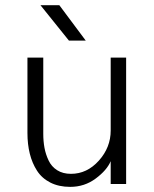

<svg xmlns="http://www.w3.org/2000/svg" viewBox="-20 -710 593 741"><path d="M246.1 -553.2 136.2 -689.9H209L311 -553.2ZM251 11.2Q207 11.2 174.3 -5.4Q141.6 -22 122.8 -51.3Q104 -80.6 95 -116.9Q85.9 -153.3 85.9 -196.8V-487.8H147V-193.8Q147 -165 151.6 -139.9Q156.2 -114.7 167.5 -90.8Q178.7 -66.9 200.7 -53Q222.7 -39.1 253.9 -39.1Q315.9 -39.1 361.6 -90.1Q407.2 -141.1 407.2 -206.1V-487.8H466.8V0H407.2V-87.9Q392.6 -53.2 349.4 -21Q306.2 11.2 251 11.2Z"/></svg>

Font: HK Grotesk Light
Style: Regular
Weight: 300
Designer: Alfredo Marco Pradil and Stefan Peev
Foundry: Hanken Design Co.
Version: Version 1.045;PS 001.045;hotconv 1.0.88;makeotf.lib2.5.64775